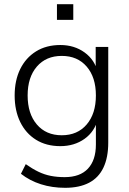

<svg xmlns="http://www.w3.org/2000/svg" viewBox="-20 -709 618 917"><path d="M291 188Q229 188 175.5 171Q122 154 80 121L103 75Q134 97 163 111Q192 125 222.5 131Q253 137 289 137Q362 137 400 96.5Q438 56 438 -19V-143H448Q433 -81 384 -46Q335 -11 268 -11Q201 -11 152 -41.5Q103 -72 76.5 -126.5Q50 -181 50 -253Q50 -325 76.5 -379Q103 -433 152 -463.5Q201 -494 268 -494Q335 -494 384 -458.5Q433 -423 447 -363H437V-485H497V-28Q497 43 474 91.5Q451 140 405 164Q359 188 291 188ZM275 -63Q350 -63 394 -114.5Q438 -166 438 -253Q438 -340 394 -391Q350 -442 275 -442Q200 -442 156 -391Q112 -340 112 -253Q112 -166 156 -114.5Q200 -63 275 -63ZM252 -614V-689H330V-614Z"/></svg>

Font: Nunito Sans 12pt Light
Style: Regular
Weight: 300
Designer: Vernon Adams
Foundry: Vernon Adams
Version: Version 3.101;gftools[0.9.27]